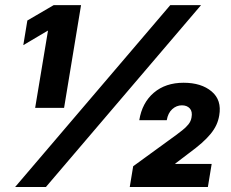

<svg xmlns="http://www.w3.org/2000/svg" viewBox="-20 -748 923 768"><path d="M304.2 -727.5 236.3 -316.4H120.6L171.9 -625H170.4L73.2 -567.4L89.4 -666L194.8 -727.5ZM40.5 0 661.1 -727.5H784.2L163.6 0ZM499 0 512.7 -83 684.6 -208Q696.3 -216.8 709.5 -227.1Q722.7 -237.3 733.2 -250Q743.7 -262.7 746.1 -278.3Q750.5 -301.8 739.3 -314.2Q728 -326.7 707.5 -326.7Q686 -326.7 668.9 -311.3Q651.9 -295.9 647 -267.1H537.1Q548.3 -336.9 595.2 -377Q642.1 -417 714.4 -417Q785.2 -417 826.4 -382.3Q867.7 -347.7 856.9 -286.1Q853.5 -265.6 845.2 -247.8Q836.9 -230 822.5 -212.4Q808.1 -194.8 786.9 -176Q765.6 -157.2 735.8 -135.3L681.2 -93.8L680.7 -92.3H826.7L811.5 0Z"/></svg>

Font: Inter 28pt Black
Style: Italic
Weight: 900
Italic angle: -9.3988°
Designer: Rasmus Andersson
Foundry: rsms
Version: Version 4.001;git-66647c0bb